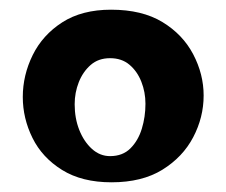

<svg xmlns="http://www.w3.org/2000/svg" viewBox="-20 -780 467 396"><path d="M210 -404Q149 -404 108 -429.5Q67 -455 47 -495.5Q27 -536 27 -580Q27 -625 47.5 -666.5Q68 -708 108.5 -734Q149 -760 209 -760Q273 -760 315 -734.5Q357 -709 378.5 -668Q400 -627 400 -583Q400 -538 378.5 -497Q357 -456 315 -430Q273 -404 210 -404ZM207 -458Q233 -458 249 -474Q265 -490 272.5 -514.5Q280 -539 280 -566Q280 -590 271.5 -611.5Q263 -633 247 -646.5Q231 -660 207 -660Q183 -660 167 -646Q151 -632 142.5 -610.5Q134 -589 134 -565Q134 -536 143.5 -512Q153 -488 169.5 -473Q186 -458 207 -458Z"/></svg>

Font: Marhey SemiBold
Style: Regular
Weight: 600
Designer: Nur Syamsi & Bustanul Arifin
Foundry: Namelatype
Version: Version 1.000; ttfautohint (v1.8.4.7-5d5b)